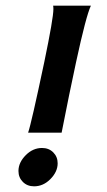

<svg xmlns="http://www.w3.org/2000/svg" viewBox="-20 -646 375 676"><path d="M167 -626H300Q283 -590 248 -428Q224 -317 197 -179H79Q90 -210 136 -428Q168 -582 168 -614Q168 -623 167 -626ZM100 10Q76 10 60.5 -5.5Q45 -21 45 -44Q45 -74 71 -100Q96 -125 128 -125Q152 -125 167.5 -109.5Q183 -94 183 -71Q183 -41 157 -15Q132 10 100 10Z"/></svg>

Font: GFS Neohellenic Rg
Style: Bold Italic
Weight: 700
Italic angle: -12°
Designer: Designed by Takis Katsoulidis and George D. Matthiopoulos.
Foundry: Designed by Takis Katsoulidis and George D. Matthiopoulos.
Version: Version 1.0